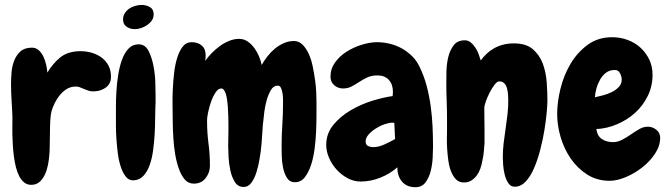

<svg xmlns="http://www.w3.org/2000/svg" viewBox="-20 -741 2746 790"><path d="M368.2 -365.2Q354.5 -364.3 344.7 -367.7Q335 -371.1 325.2 -375Q316.4 -378.9 307.6 -382.3Q298.8 -385.7 288.1 -384.8Q268.6 -383.8 253.4 -374Q238.3 -364.3 226.1 -349.6Q213.9 -335 205.1 -316.9Q196.3 -298.8 191.4 -281.2Q188.5 -269.5 187 -245.6Q185.5 -221.7 185.5 -194.3Q184.6 -166 184.6 -140.6Q184.6 -115.2 182.6 -100.6Q181.6 -85 177.7 -64Q173.8 -43 165.5 -24.4Q157.2 -5.9 143.6 6.8Q129.9 19.5 108.4 19.5Q91.8 19.5 79.6 9.8Q67.4 0 59.1 -16.1Q50.8 -32.2 45.4 -53.7Q40 -75.2 37.1 -97.7Q34.2 -121.1 32.7 -144.5Q31.2 -168 30.8 -189Q30.3 -210 30.8 -227.5Q31.2 -245.1 31.2 -255.9Q30.3 -290 27.8 -324.7Q25.4 -359.4 25.4 -393.6Q25.4 -415 27.3 -441.4Q29.3 -467.8 38.1 -490.7Q46.9 -513.7 64 -529.3Q81.1 -544.9 111.3 -544.9Q127.9 -544.9 139.6 -534.2Q151.4 -523.4 158.7 -507.8Q166 -492.2 169.9 -474.6Q173.8 -457 174.8 -442.4Q198.2 -480.5 227.5 -504.4Q256.8 -528.3 303.7 -530.3Q327.1 -531.2 350.1 -525.9Q373 -520.5 392.1 -508.3Q411.1 -496.1 423.3 -476.6Q435.5 -457 436.5 -430.7Q438.5 -399.4 418 -382.8Q397.5 -366.2 368.2 -365.2Z M612.3 -681.6Q612.3 -668 605 -657.2Q597.7 -646.5 585.9 -638.2Q574.2 -629.9 560.5 -625.5Q546.9 -621.1 535.2 -621.1Q515.6 -621.1 501 -630.9Q486.3 -640.6 486.3 -661.1Q486.3 -675.8 493.7 -687Q501 -698.2 511.7 -705.6Q522.5 -712.9 536.1 -716.8Q549.8 -720.7 562.5 -720.7Q581.1 -720.7 596.7 -711.9Q612.3 -703.1 612.3 -681.6ZM620.1 -349.6Q620.1 -335.9 620.1 -320.8Q620.1 -305.7 619.1 -292Q618.2 -275.4 618.2 -247.6Q618.2 -219.7 616.2 -187.5Q614.3 -155.3 609.9 -122.1Q605.5 -88.9 595.7 -61.5Q585.9 -34.2 569.8 -17.1Q553.7 0 529.3 1Q510.7 2 498 -13.7Q485.4 -29.3 477.1 -54.2Q468.8 -79.1 464.8 -109.9Q460.9 -140.6 459 -169.4Q457 -198.2 457 -222.7Q457 -247.1 457 -258.8Q457 -274.4 457 -303.2Q457 -332 459 -365.2Q460.9 -398.4 466.3 -432.6Q471.7 -466.8 481.9 -495.1Q492.2 -523.4 508.8 -541Q525.4 -558.6 550.8 -558.6Q577.1 -558.6 590.8 -532.2Q604.5 -505.9 611.3 -470.7Q618.2 -435.5 619.1 -400.9Q620.1 -366.2 620.1 -349.6Z M1282.2 -322.3Q1282.2 -303.7 1282.2 -272Q1282.2 -240.2 1280.8 -203.1Q1279.3 -166 1274.4 -128.4Q1269.5 -90.8 1259.3 -60.5Q1249 -30.3 1233.4 -10.7Q1217.8 8.8 1193.4 8.8Q1171.9 8.8 1160.6 -9.3Q1149.4 -27.3 1144.5 -51.8Q1139.6 -76.2 1139.2 -101.6Q1138.7 -127 1138.7 -141.6Q1138.7 -185.5 1141.6 -227.5Q1144.5 -269.5 1144.5 -313.5Q1144.5 -318.4 1144.5 -331.1Q1144.5 -343.8 1142.6 -356.4Q1140.6 -369.1 1136.2 -378.9Q1131.8 -388.7 1123 -388.7Q1105.5 -388.7 1094.7 -370.6Q1084 -352.5 1077.1 -328.1Q1070.3 -303.7 1067.4 -279.8Q1064.5 -255.9 1063.5 -244.1Q1061.5 -231.4 1060.1 -206.1Q1058.6 -180.7 1056.2 -150.4Q1053.7 -120.1 1048.3 -88.4Q1043 -56.6 1034.7 -30.8Q1026.4 -4.9 1013.7 11.7Q1001 28.3 982.4 28.3Q959 28.3 946.3 7.8Q933.6 -12.7 927.7 -40Q921.9 -67.4 920.4 -95.7Q918.9 -124 918.9 -139.6Q918.9 -156.2 919.4 -171.9Q919.9 -187.5 919.9 -204.1Q919.9 -210.9 919.9 -226.6Q919.9 -242.2 919.4 -261.2Q918.9 -280.3 917.5 -300.8Q916 -321.3 913.1 -338.4Q910.2 -355.5 904.3 -366.2Q898.4 -377 890.6 -377Q877.9 -377 867.2 -360.8Q856.4 -344.7 848.6 -322.8Q840.8 -300.8 836.4 -279.3Q832 -257.8 832 -248V-242.2Q832 -195.3 837.9 -150.4Q843.8 -105.5 843.8 -58.6Q843.8 -31.2 826.2 -8.3Q808.6 14.6 777.3 14.6Q754.9 14.6 740.2 -2.4Q725.6 -19.5 715.8 -46.9Q706.1 -74.2 700.7 -106.9Q695.3 -139.6 693.4 -171.4Q691.4 -203.1 690.9 -229Q690.4 -254.9 690.4 -267.6Q690.4 -282.2 689.9 -310.5Q689.5 -338.9 690.9 -372.1Q692.4 -405.3 696.3 -439.9Q700.2 -474.6 709 -502.9Q717.8 -531.2 731.9 -549.3Q746.1 -567.4 768.6 -567.4Q793.9 -567.4 810.1 -553.7Q826.2 -540 826.2 -512.7Q826.2 -506.8 825.7 -501Q825.2 -495.1 824.2 -490.2Q835 -505.9 850.6 -522Q866.2 -538.1 884.3 -551.3Q902.3 -564.5 922.9 -572.8Q943.4 -581.1 963.9 -581.1Q983.4 -581.1 999 -570.3Q1014.6 -559.6 1026.4 -543.5Q1038.1 -527.3 1045.9 -508.8Q1053.7 -490.2 1056.6 -473.6Q1066.4 -491.2 1080.6 -509.3Q1094.7 -527.3 1111.3 -541Q1127.9 -554.7 1147.9 -563.5Q1168 -572.3 1189.5 -572.3Q1210 -572.3 1224.6 -557.6Q1239.3 -543 1250 -520Q1260.7 -497.1 1266.6 -468.3Q1272.5 -439.5 1276.4 -411.6Q1280.3 -383.8 1281.2 -359.9Q1282.2 -335.9 1282.2 -322.3Z M1761.7 -137.7Q1761.7 -120.1 1760.3 -91.8Q1758.8 -63.5 1752 -36.6Q1745.1 -9.8 1730.5 9.8Q1715.8 29.3 1689.5 29.3Q1653.3 29.3 1633.8 5.9Q1614.3 -17.6 1615.2 -52.7Q1584 -25.4 1544.4 -9.8Q1504.9 5.9 1463.9 5.9Q1435.5 5.9 1410.2 -7.8Q1384.8 -21.5 1365.2 -43Q1345.7 -64.5 1334 -91.3Q1322.3 -118.2 1322.3 -144.5Q1322.3 -191.4 1351.1 -226.6Q1379.9 -261.7 1421.9 -286.6Q1463.9 -311.5 1511.2 -326.2Q1558.6 -340.8 1595.7 -345.7Q1595.7 -350.6 1596.2 -354.5Q1596.7 -358.4 1596.7 -363.3Q1596.7 -393.6 1580.1 -412.1Q1563.5 -430.7 1533.2 -430.7Q1508.8 -430.7 1491.2 -422.4Q1473.6 -414.1 1458 -403.8Q1442.4 -393.6 1426.8 -385.3Q1411.1 -377 1391.6 -377Q1370.1 -377 1355 -390.6Q1339.8 -404.3 1339.8 -425.8Q1339.8 -458 1358.9 -484.4Q1377.9 -510.7 1406.7 -528.8Q1435.5 -546.9 1469.2 -557.1Q1502.9 -567.4 1531.2 -567.4Q1557.6 -567.4 1584 -561Q1610.4 -554.7 1633.8 -541.5Q1657.2 -528.3 1676.3 -509.3Q1695.3 -490.2 1707 -464.8Q1724.6 -428.7 1735.4 -388.2Q1746.1 -347.7 1752 -305.2Q1757.8 -262.7 1759.8 -220.2Q1761.7 -177.7 1761.7 -137.7ZM1605.5 -168.9 1602.5 -235.4Q1600.6 -235.4 1598.6 -235.8Q1596.7 -236.3 1594.7 -236.3Q1582 -236.3 1563 -230Q1543.9 -223.6 1526.4 -212.4Q1508.8 -201.2 1496.6 -187.5Q1484.4 -173.8 1484.4 -159.2Q1484.4 -145.5 1494.1 -140.6Q1503.9 -135.7 1516.6 -135.7Q1538.1 -135.7 1562.5 -147Q1586.9 -158.2 1605.5 -168.9Z M2097.7 27.3Q2081.1 27.3 2071.3 12.2Q2061.5 -2.9 2056.6 -22.5Q2051.8 -42 2050.3 -62Q2048.8 -82 2048.8 -92.8Q2048.8 -122.1 2052.2 -151.4Q2055.7 -180.7 2060.1 -210Q2064.5 -239.3 2067.9 -268.6Q2071.3 -297.9 2071.3 -327.1Q2071.3 -338.9 2070.3 -352.5Q2069.3 -366.2 2065.9 -378.4Q2062.5 -390.6 2054.7 -398.4Q2046.9 -406.2 2034.2 -406.2Q2025.4 -406.2 2014.6 -392.1Q2003.9 -377.9 1994.6 -359.9Q1985.4 -341.8 1979 -323.7Q1972.7 -305.7 1972.7 -296.9Q1972.7 -275.4 1973.1 -253.4Q1973.6 -231.4 1973.6 -209V-152.3Q1972.7 -134.8 1970.7 -116.2Q1968.8 -97.7 1964.8 -80.1Q1961.9 -62.5 1956.1 -46.4Q1950.2 -30.3 1940.9 -18.1Q1931.6 -5.9 1918.9 2Q1906.2 9.8 1888.7 9.8Q1869.1 9.8 1856.4 -2.9Q1843.8 -15.6 1835.9 -35.6Q1828.1 -55.7 1824.7 -80.6Q1821.3 -105.5 1819.8 -129.4Q1818.4 -153.3 1818.8 -173.3Q1819.3 -193.4 1819.3 -205.1V-251Q1819.3 -288.1 1817.9 -324.2Q1816.4 -360.4 1816.4 -396.5Q1816.4 -416 1816.9 -446.3Q1817.4 -476.6 1824.2 -505.4Q1831.1 -534.2 1846.7 -554.7Q1862.3 -575.2 1892.6 -575.2Q1906.2 -575.2 1917 -566.4Q1927.7 -557.6 1936 -544.9Q1944.3 -532.2 1949.7 -517.6Q1955.1 -502.9 1958 -492.2Q1967.8 -505.9 1981 -518.6Q1994.1 -531.2 2010.7 -541Q2027.3 -550.8 2047.9 -556.6Q2068.4 -562.5 2094.7 -562.5Q2144.5 -562.5 2172.4 -538.6Q2200.2 -514.6 2213.4 -479Q2226.6 -443.4 2229.5 -402.3Q2232.4 -361.3 2232.4 -328.1Q2232.4 -311.5 2229.5 -278.8Q2226.6 -246.1 2220.2 -206.5Q2213.9 -167 2203.1 -125.5Q2192.4 -84 2177.7 -49.8Q2163.1 -15.6 2143.1 5.9Q2123 27.3 2097.7 27.3Z M2696.3 -173.8Q2696.3 -140.6 2675.3 -108.9Q2654.3 -77.1 2622.6 -52.2Q2590.8 -27.3 2554.7 -12.2Q2518.6 2.9 2488.3 2.9Q2436.5 2.9 2396 -22.9Q2355.5 -48.8 2328.1 -88.9Q2300.8 -128.9 2286.6 -177.2Q2272.5 -225.6 2272.5 -271.5Q2272.5 -320.3 2286.1 -376Q2299.8 -431.6 2327.6 -478.5Q2355.5 -525.4 2397.9 -556.6Q2440.4 -587.9 2499 -587.9Q2532.2 -587.9 2562.5 -576.7Q2592.8 -565.4 2615.2 -544.9Q2637.7 -524.4 2651.4 -496.1Q2665 -467.8 2665 -432.6Q2665 -386.7 2645.5 -346.7Q2626 -306.6 2593.8 -277.3Q2561.5 -248 2519.5 -230Q2477.5 -211.9 2433.6 -210Q2437.5 -181.6 2456.5 -168.9Q2475.6 -156.2 2502 -156.2Q2521.5 -156.2 2540 -166Q2558.6 -175.8 2576.2 -188Q2593.8 -200.2 2610.8 -210Q2627.9 -219.7 2645.5 -219.7Q2665 -219.7 2680.7 -207Q2696.3 -194.3 2696.3 -173.8ZM2538.1 -413.1Q2538.1 -425.8 2531.2 -439.5Q2524.4 -453.1 2509.8 -453.1Q2488.3 -453.1 2473.6 -441.9Q2459 -430.7 2449.2 -413.6Q2439.5 -396.5 2434.1 -377Q2428.7 -357.4 2427.7 -340.8Q2441.4 -343.8 2460.4 -348.6Q2479.5 -353.5 2496.6 -361.8Q2513.7 -370.1 2525.9 -382.8Q2538.1 -395.5 2538.1 -413.1Z"/></svg>

Font: Chewy
Style: Regular
Weight: 400
Version: Version 1.001